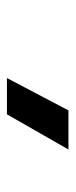

<svg xmlns="http://www.w3.org/2000/svg" viewBox="144 -964 213 540"><g transform="rotate(90 250.0 -693.5)"><path d="M301 -607H199L290 -780H400Z"/></g></svg>

Font: Tanohe Sans Medium
Style: Regular
Weight: 500
Designer: Village Type and Design LLC
Foundry: Cooper Hewitt Smithsonian Design Museum
Version: Version 1.00;September 29, 2021;FontCreator 13.0.0.2655 64-b